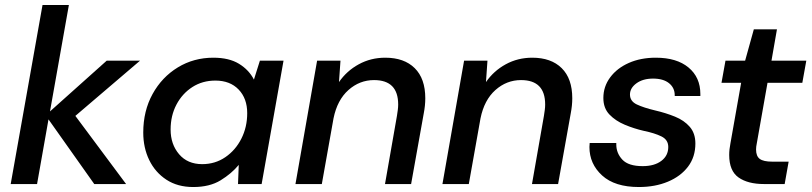

<svg xmlns="http://www.w3.org/2000/svg" viewBox="-20 -740 3263 772"><path d="M23 0 151 -720H257L181 -292L409 -496H543L283 -274L487 0H359L175 -260L129 0Z M757 12Q694 12 649 -17.5Q604 -47 580 -96.5Q556 -146 556 -207Q556 -294 593.5 -362Q631 -430 695 -469Q759 -508 838 -508Q901 -508 941 -483.5Q981 -459 1001 -420L1025 -496H1120L1032 0H937L940 -77Q911 -42 867 -15Q823 12 757 12ZM793 -80Q845 -80 886 -108Q927 -136 950.5 -182.5Q974 -229 974 -285Q974 -344 939.5 -380Q905 -416 846 -416Q794 -416 753.5 -390Q713 -364 689.5 -319.5Q666 -275 666 -219Q666 -160 700 -120Q734 -80 793 -80Z M1168 0 1255 -496H1349L1343 -410Q1374 -455 1422.5 -481.5Q1471 -508 1529 -508Q1605 -508 1647.5 -466Q1690 -424 1690 -345Q1690 -316 1684 -285L1633 0H1528L1576 -274Q1578 -287 1579.5 -298Q1581 -309 1581 -320Q1581 -418 1484 -418Q1426 -418 1381 -378Q1336 -338 1321 -264L1274 0Z M1759 0 1846 -496H1940L1934 -410Q1965 -455 2013.5 -481.5Q2062 -508 2120 -508Q2196 -508 2238.5 -466Q2281 -424 2281 -345Q2281 -316 2275 -285L2224 0H2119L2167 -274Q2169 -287 2170.5 -298Q2172 -309 2172 -320Q2172 -418 2075 -418Q2017 -418 1972 -378Q1927 -338 1912 -264L1865 0Z M2549 12Q2452 12 2401 -34.5Q2350 -81 2350 -149Q2350 -157 2351 -165H2458Q2458 -162 2458 -159Q2458 -124 2482.5 -98Q2507 -72 2564 -72Q2611 -72 2639 -93Q2667 -114 2667 -149Q2667 -178 2639.5 -191.5Q2612 -205 2568 -214Q2529 -223 2492 -238.5Q2455 -254 2430.5 -279.5Q2406 -305 2406 -346Q2406 -392 2433.5 -429Q2461 -466 2508.5 -487Q2556 -508 2617 -508Q2701 -508 2748.5 -468.5Q2796 -429 2796 -362Q2796 -358 2796 -354H2693Q2693 -355 2693 -357Q2693 -387 2670 -405.5Q2647 -424 2606 -424Q2565 -424 2539 -405Q2513 -386 2513 -360Q2513 -333 2540.5 -320Q2568 -307 2614 -296Q2657 -286 2694 -271Q2731 -256 2753.5 -230Q2776 -204 2776 -163Q2776 -109 2746.5 -70Q2717 -31 2665.5 -9.5Q2614 12 2549 12Z M3052 0Q2987 0 2949.5 -26.5Q2912 -53 2912 -117Q2912 -139 2917 -164L2960 -407H2881L2897 -496H2976L3011 -622H3104L3082 -496H3222L3206 -407H3066L3023 -164Q3020 -150 3020 -139Q3020 -112 3035 -101Q3050 -90 3085 -90H3151L3135 0Z"/></svg>

Font: Ultramarine Medium
Style: Italic
Weight: 500
Italic angle: -10°
Designer: Colophon Foundry, Jonny Pinhorn
Foundry: Colophon Foundry
Version: Version 1.200; ttfautohint (v1.8.3)